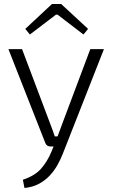

<svg xmlns="http://www.w3.org/2000/svg" viewBox="-20 -730 561 957"><path d="M498 -485 294 34Q282 65 265.5 94Q249 123 226 147Q203 171 172.5 187Q142 203 102 207L94 166Q154 146 185 110.5Q216 75 236 27L258 -27Q266 -46 273.5 -67.5Q281 -89 288 -107L430 -485ZM90 -485 233 -106Q238 -92 243.5 -78Q249 -64 253 -50H274L253 0H230Q222 0 215.5 -4.5Q209 -9 206 -17L22 -485ZM285 -710 419 -586 396 -558 267 -657H259L129 -558L106 -586L239 -710Z"/></svg>

Font: Exo 2 Light
Style: Regular
Weight: 300
Designer: Natanael Gama
Foundry: Natanael Gama
Version: Version 2.010